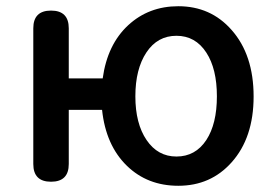

<svg xmlns="http://www.w3.org/2000/svg" viewBox="-20 -584 883 617"><path d="M553 13Q454 13 388 -51Q320 -117 308 -231H201V-57Q201 0 144 0Q87 0 87 -57V-275V-493Q87 -550 144 -550Q201 -550 201 -493V-332H310Q325 -441 392 -503Q458 -564 553 -564Q657 -564 724 -488Q795 -408 795 -274Q795 -141 724 -62Q657 13 553 13ZM547 -81Q608 -81 643 -134Q677 -186 677 -274.5Q677 -363 643 -415Q608 -469 547 -469Q486 -469 450.5 -415.5Q415 -362 415 -274.5Q415 -187 451 -134Q487 -81 547 -81Z"/></svg>

Font: GenSenRounded JP M
Style: Regular
Weight: 500
Version: Version 1.501;PS 1;hotconv 16.6.51;makeotf.lib2.5.65220